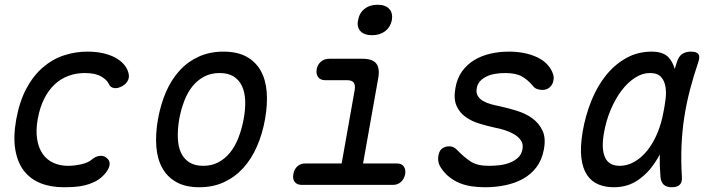

<svg xmlns="http://www.w3.org/2000/svg" viewBox="-20 -777 3040 807"><path d="M48 -274Q62 -351 91 -405Q120 -459 160 -493.5Q200 -528 248 -544Q296 -560 346 -560Q384 -560 412.5 -553.5Q441 -547 462 -536Q483 -525 496.5 -511Q510 -497 516 -482Q526 -459 519 -442Q512 -425 494 -415Q474 -404 458.5 -407Q443 -410 437 -425Q429 -442 404.5 -456Q380 -470 336 -470Q300 -470 267.5 -458Q235 -446 209.5 -422Q184 -398 166 -362.5Q148 -327 139 -279Q130 -230 136 -192.5Q142 -155 159.5 -130Q177 -105 204.5 -92.5Q232 -80 266 -80Q292 -80 321.5 -86.5Q351 -93 368 -108Q382 -120 400 -122Q418 -124 432 -110Q438 -104 440 -96.5Q442 -89 440 -80Q438 -71 431.5 -60.5Q425 -50 413 -38Q397 -22 377 -12.5Q357 -3 336 2Q315 7 292.5 8.5Q270 10 248 10Q193 10 150.5 -7Q108 -24 81 -58.5Q54 -93 44.5 -147Q35 -201 48 -274Z M818 10Q760 10 721.5 -11.5Q683 -33 662 -71Q641 -109 637 -161.5Q633 -214 644 -276Q655 -338 677.5 -390Q700 -442 734 -479.5Q768 -517 814.5 -538.5Q861 -560 919 -560Q978 -560 1016.5 -538.5Q1055 -517 1076 -479.5Q1097 -442 1101 -390Q1105 -338 1094 -276Q1083 -214 1060 -161.5Q1037 -109 1002.5 -71Q968 -33 922 -11.5Q876 10 818 10ZM834 -80Q869 -80 897 -94.5Q925 -109 946 -134.5Q967 -160 981.5 -196.5Q996 -233 1004 -276Q1012 -319 1010.5 -354.5Q1009 -390 997 -415.5Q985 -441 962 -455.5Q939 -470 903 -470Q867 -470 839 -455.5Q811 -441 790 -415.5Q769 -390 755 -354Q741 -318 733 -275Q726 -232 727.5 -196Q729 -160 741 -134.5Q753 -109 776 -94.5Q799 -80 834 -80Z M1648 -90Q1668 -90 1677 -77.5Q1686 -65 1683 -45Q1679 -25 1665.5 -12.5Q1652 0 1632 0H1248Q1228 0 1218.5 -12.5Q1209 -25 1213 -45Q1216 -65 1229.5 -77.5Q1243 -90 1264 -90H1416L1471 -400Q1474 -420 1466.5 -430Q1459 -440 1438 -440H1347Q1327 -440 1317.5 -452.5Q1308 -465 1311 -485Q1314 -505 1328.5 -517.5Q1343 -530 1363 -530H1504Q1545 -530 1561 -510.5Q1577 -491 1570 -450L1506 -90ZM1544 -629Q1511 -629 1495 -646Q1479 -663 1485 -692Q1490 -722 1512 -739.5Q1534 -757 1567 -757Q1600 -757 1616 -739.5Q1632 -722 1627 -692Q1621 -663 1599 -646Q1577 -629 1544 -629Z M2019 10Q1989 10 1962 6Q1935 2 1912 -7.5Q1889 -17 1869 -32.5Q1849 -48 1834 -71Q1826 -82 1823 -96Q1820 -110 1823 -124Q1827 -146 1840 -154Q1853 -162 1868 -162Q1878 -162 1886.5 -158Q1895 -154 1904 -144Q1931 -116 1958.5 -98Q1986 -80 2034 -80Q2051 -80 2074 -82Q2097 -84 2118.5 -91.5Q2140 -99 2156 -113Q2172 -127 2176 -150Q2180 -172 2169 -187.5Q2158 -203 2139.5 -213.5Q2121 -224 2100 -230.5Q2079 -237 2062 -240Q2030 -247 1996.5 -257Q1963 -267 1937.5 -285Q1912 -303 1899 -332Q1886 -361 1894 -406Q1901 -448 1922 -477Q1943 -506 1973.5 -524.5Q2004 -543 2041.5 -551.5Q2079 -560 2119 -560Q2184 -560 2233 -538.5Q2282 -517 2301 -475Q2306 -464 2307 -455Q2308 -446 2306 -439Q2304 -423 2291.5 -411Q2279 -399 2259 -399Q2250 -399 2238.5 -402.5Q2227 -406 2219 -417Q2199 -441 2174 -455.5Q2149 -470 2103 -470Q2081 -470 2060.5 -466.5Q2040 -463 2024 -455Q2008 -447 1997.5 -435.5Q1987 -424 1984 -407Q1980 -387 1988.5 -373.5Q1997 -360 2011.5 -352Q2026 -344 2044 -339Q2062 -334 2078 -331Q2115 -323 2152 -311.5Q2189 -300 2217 -280Q2245 -260 2260 -228.5Q2275 -197 2266 -149Q2258 -105 2235 -74.5Q2212 -44 2178.5 -25.5Q2145 -7 2104 1.5Q2063 10 2019 10Z M2560 10Q2524 10 2495 -2Q2466 -14 2447.5 -41.5Q2429 -69 2423.5 -113.5Q2418 -158 2429 -224Q2441 -293 2466 -354.5Q2491 -416 2528 -461.5Q2565 -507 2613 -533.5Q2661 -560 2719 -560Q2767 -560 2790 -536Q2808 -516 2816 -487Q2820 -501 2825 -516Q2833 -541 2848 -550.5Q2863 -560 2884 -560Q2908 -560 2915.5 -549.5Q2923 -539 2915 -516Q2895 -457 2880 -399.5Q2865 -342 2856 -283.5Q2847 -225 2844.5 -163.5Q2842 -102 2846 -34Q2848 -12 2837.5 -1Q2827 10 2804 10Q2781 10 2769.5 -1Q2758 -12 2756 -34Q2752 -82 2753 -128Q2744 -110 2733 -94Q2703 -48 2660 -19Q2617 10 2560 10ZM2585 -80Q2616 -80 2645.5 -96.5Q2675 -113 2699.5 -143Q2724 -173 2742 -215Q2760 -257 2769 -308Q2774 -332 2777.5 -360.5Q2781 -389 2777 -413Q2773 -437 2758.5 -453.5Q2744 -470 2711 -470Q2680 -470 2649.5 -450.5Q2619 -431 2593 -397Q2567 -363 2547 -316Q2527 -269 2518 -215Q2507 -151 2523 -115.5Q2539 -80 2585 -80Z"/></svg>

Font: Maple Mono Normal NL
Style: Italic
Weight: 400
Italic angle: -10°
Monospace: yes
Designer: subframe7536
Version: Version 7.000